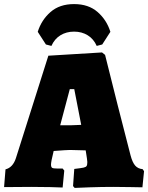

<svg xmlns="http://www.w3.org/2000/svg" viewBox="-25 -915 726 941"><path d="M333 -3 339 -87Q373 -91 384.5 -93.5Q396 -96 399.5 -101.5Q403 -107 403 -121L401 -139L395 -178L318 -180Q303 -180 238 -175L228 -131Q225 -115 225 -109Q225 -96 230.5 -92.5Q236 -89 256 -89H282L290 -79L282 4Q267 3 222.5 2Q178 1 128 1L-5 2L2 -85Q38 -94 53 -140L212 -642L475 -658L490 -646Q505 -584 551 -402.5Q597 -221 615 -153Q624 -119 637.5 -103.5Q651 -88 674 -86L681 -76L673 3Q659 3 618 2Q577 1 532 1Q473 1 415 3Q357 5 341 6ZM321 -301Q337 -301 373 -303L339 -478H317L270 -301ZM227 -690 200 -697 160 -759Q178 -817 222.5 -856Q267 -895 338 -895Q409 -895 453.5 -856Q498 -817 516 -759L476 -697L449 -690Q434 -724 405 -742Q376 -760 338 -760Q300 -760 271 -742Q242 -724 227 -690Z"/></svg>

Font: Alegreya SC Black
Style: Regular
Weight: 900
Designer: Juan Pablo del Peral
Foundry: Huerta Tipografica
Version: Version 2.007; ttfautohint (v1.6)